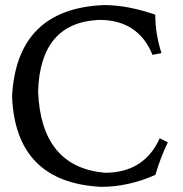

<svg xmlns="http://www.w3.org/2000/svg" viewBox="-20 -723 716 753"><path d="M376.5 9.8Q41 -7.3 27.3 -344.7Q45.4 -689 387.2 -703.1Q480 -703.1 588.9 -665.5Q588.9 -590.8 613.3 -514.6L578.1 -507.8Q522.5 -645 368.7 -645Q137.7 -634.8 129.4 -364.3Q141.1 -67.9 391.1 -45.4Q545.4 -45.4 606.4 -180.7L638.2 -164.6Q609.4 -105.5 589.4 -37.1Q483.4 9.8 376.5 9.8Z"/></svg>

Font: Almanac
Style: Regular
Weight: 400
Designer: Eden's Almanac
Version: Version 3.501;March 28, 2021;FontCreator 13.0.0.2683 64-bit